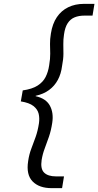

<svg xmlns="http://www.w3.org/2000/svg" viewBox="-20 -831 510 996"><path d="M248 145Q183 145 149 110Q115 75 126 5Q131 -30 142.5 -60Q154 -90 165 -121Q176 -152 182 -191Q186 -218 180.5 -241Q175 -264 153.5 -281Q132 -298 88 -305L98 -362Q147 -369 175 -387Q203 -405 216.5 -431.5Q230 -458 235 -492Q241 -527 240.5 -553Q240 -579 239.5 -603Q239 -627 244 -657Q252 -708 275 -742Q298 -776 334 -793.5Q370 -811 416 -811H470L460 -750H417Q389 -750 367 -741Q345 -732 331 -710.5Q317 -689 312 -652Q308 -625 308.5 -601.5Q309 -578 309 -551.5Q309 -525 302 -489Q297 -448 280 -416.5Q263 -385 234.5 -364Q206 -343 165 -334V-332Q219 -320 239 -282.5Q259 -245 251 -194Q245 -154 234 -122Q223 -90 212 -61Q201 -32 196 -1Q189 45 209 64.5Q229 84 270 84H312L302 145Z"/></svg>

Font: DM Sans 10pt Light
Style: Italic
Weight: 300
Italic angle: -10°
Version: Version 4.004;gftools[0.9.30]